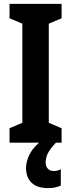

<svg xmlns="http://www.w3.org/2000/svg" viewBox="-20 -734 366 988"><path d="M297 0H29V-74L95 -102V-612L29 -640V-714H297V-640L231 -612V-102L297 -74ZM215 102Q215 122 226 134Q237 146 257 146Q270 146 278 143Q286 140 293 137V221Q282 226 266 230Q250 234 229 234Q171 234 142.5 206.5Q114 179 114 130Q114 95 134 57Q154 19 200 -15L268 0Q237 33 226 55.5Q215 78 215 102Z"/></svg>

Font: Noto Sans Lao UI ExtCond
Style: Bold
Weight: 700
Width: 2
Designer: Monotype Design Team
Foundry: Monotype Imaging Inc.
Version: Version 2.000; ttfautohint (v1.8.4.7-5d5b)